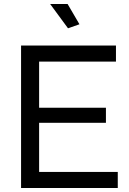

<svg xmlns="http://www.w3.org/2000/svg" viewBox="-20 -937 645 957"><path d="M567 -80V0H85V-710H558V-630H175V-400H508V-325H175V-80ZM230 -917H317L376 -816L319 -796Z"/></svg>

Font: PTCRaleway Medium
Style: Regular
Weight: 500
Designer: Matt McInerney, Pablo Impallari, Rodrigo Fuenzalida
Foundry: Matt McInerney, Pablo Impallari, Rodrigo Fuenzalida
Version: Version 3.000g; ttfautohint (v1.5) -l 8 -r 28 -G 28 -x 14 -D